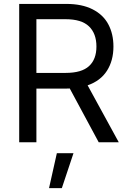

<svg xmlns="http://www.w3.org/2000/svg" viewBox="-20 -727 648 981"><path d="M78.1 -707H318.4Q398.9 -707 453.1 -679.4Q507.3 -651.9 533.4 -602.8Q559.6 -553.7 559.6 -489.3Q559.6 -417.5 526.6 -365.7Q493.7 -314 427.7 -291L586.9 0H484.4L336.4 -274.9L319.3 -274.4H166V0H78.1ZM315.4 -354.5Q397 -354.5 434.8 -389.2Q472.7 -423.8 472.7 -489.3Q472.7 -555.7 434.6 -592.3Q396.5 -628.9 314.5 -628.9H166V-354.5ZM270.5 55.7H355.5L295.9 234.4H230.5Z"/></svg>

Font: Pretendard Std
Style: Regular
Weight: 400
Designer: Base glyphs from Inter by Rasmus Andersson; Hangeul glyphs from Noto Sans CJK(Source Han Sans) by Jang Soo-young and Kan
Foundry: Kil Hyung-jin
Version: Version 1.309